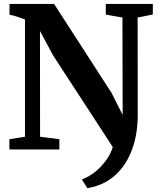

<svg xmlns="http://www.w3.org/2000/svg" viewBox="-20 -763 811 980"><path d="M107.5 -65V-663.5Q91 -669.5 69.8 -677Q48.5 -684.5 28.5 -687.5V-743H256L549.5 -288.5L606 -176.5L605 -673.5L520 -688.5V-743H760V-689L682.5 -673.5L683 -176Q683 -77 653.2 2.5Q623.5 82 566 133Q508.5 184 425.5 197.5L398 153Q454.5 131 497.5 84.5Q540.5 38 555.5 -12.5L250.5 -481L184 -605L184.5 -65L283 -52.5V0H28V-52.5Z"/></svg>

Font: Merriweather Text Regular
Style: Bold
Weight: 700
Designer: Eben Sorkin
Foundry: Eben Sorkin
Version: Version 2.100; ttfautohint (v1.7.19-72a1) -l 8 -r 50 -G 200 